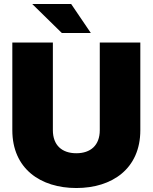

<svg xmlns="http://www.w3.org/2000/svg" viewBox="-20 -934 768 966"><path d="M364 12C544 12 686 -85 686 -279V-720H482V-279C482 -203 436 -163 364 -163C292 -163 246 -203 246 -279V-720H42V-279C42 -85 184 12 364 12ZM142 -914 291 -768H437L338 -914Z"/></svg>

Font: Aspekta 900
Style: Regular
Weight: 900
Designer: Ivo Dolenc
Version: Version 2.000